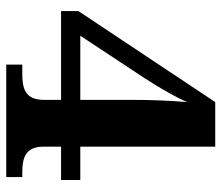

<svg xmlns="http://www.w3.org/2000/svg" viewBox="-66 -626 692 599"><g transform="rotate(90 279.5 -326.0)"><path d="M181 0H532V-50H519C474 -50 437 -58 437 -117V-171H541V-231H437V-652H298L14 -225V-171H291V-117C291 -58 254 -50 209 -50H181ZM91 -231 223 -431C252 -475 287 -536 298 -565C293 -508 291 -443 291 -390V-231Z"/></g></svg>

Font: Noto Serif Telugu
Style: Bold
Weight: 700
Designer: Jelle Bosma - Monotype Design Team
Foundry: Monotype Imaging Inc.
Version: Version 2.005